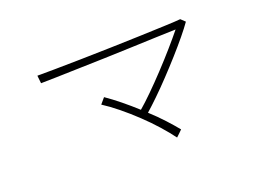

<svg xmlns="http://www.w3.org/2000/svg" viewBox="-79 -775 1159 854"><g transform="rotate(-20 500.0 -348.0)"><path d="M633 -103Q611 -133 579.5 -168.5Q548 -204 511 -239Q474 -274 436.5 -304.5Q399 -335 366 -356L389 -383Q421 -361 455.5 -333Q490 -305 524 -274Q550 -296 585.5 -331Q621 -366 659 -406.5Q697 -447 731.5 -486.5Q766 -526 791 -557Q754 -556 699 -554Q644 -552 580 -549.5Q516 -547 451 -545Q386 -543 326 -541.5Q266 -540 219.5 -538.5Q173 -537 147 -537L143 -574Q169 -574 223 -574.5Q277 -575 348 -576.5Q419 -578 494.5 -580Q570 -582 638.5 -584.5Q707 -587 757 -589Q807 -591 826 -593L846 -574Q830 -551 802.5 -517.5Q775 -484 741.5 -446.5Q708 -409 673 -372Q638 -335 605.5 -303.5Q573 -272 549 -251Q583 -220 612 -188.5Q641 -157 662 -131Q662 -131 655 -124Q648 -117 641 -110.5Q634 -104 633 -103Z"/></g></svg>

Font: Zen Kaku Gothic New Light
Style: Regular
Weight: 300
Designer: Yoshimichi Ohira
Foundry: Positype
Version: Version 1.002